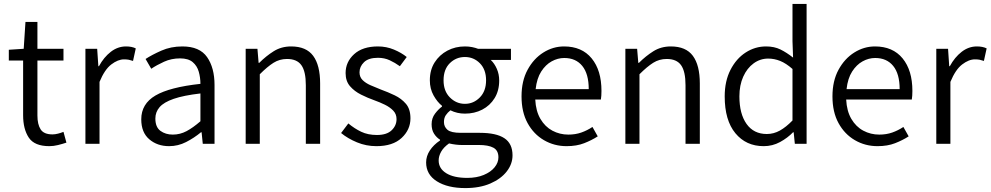

<svg xmlns="http://www.w3.org/2000/svg" viewBox="-20 -734 5056 980"><path d="M232 12Q156 12 127 -31.5Q98 -75 98 -146V-425H25V-480L101 -485L110 -622H171V-485H304V-425H171V-144Q171 -99 187.5 -73.5Q204 -48 248 -48Q261 -48 276.5 -52Q292 -56 304 -61L319 -6Q298 1 275.5 6.5Q253 12 232 12Z M416 0V-485H476L482 -396H485Q510 -442 545.5 -469.5Q581 -497 623 -497Q653 -497 673 -487L659 -423Q647 -427 637.5 -429Q628 -431 613 -431Q582 -431 548 -405Q514 -379 488 -316V0Z M843 12Q783 12 742 -23Q701 -58 701 -125Q701 -204 773.5 -246.5Q846 -289 1003 -306Q1003 -338 994.5 -368Q986 -398 963.5 -417Q941 -436 899 -436Q855 -436 817.5 -419Q780 -402 752 -383L723 -433Q755 -454 803.5 -475.5Q852 -497 911 -497Q999 -497 1037 -442.5Q1075 -388 1075 -300V0H1015L1009 -59H1006Q971 -30 930 -9Q889 12 843 12ZM862 -47Q899 -47 932 -64.5Q965 -82 1003 -115V-257Q917 -247 866.5 -229.5Q816 -212 794.5 -187Q773 -162 773 -129Q773 -85 799 -66Q825 -47 862 -47Z M1234 0V-485H1294L1300 -413H1303Q1338 -448 1377 -472.5Q1416 -497 1466 -497Q1543 -497 1578.5 -449Q1614 -401 1614 -308V0H1541V-299Q1541 -369 1518.5 -401Q1496 -433 1445 -433Q1407 -433 1376 -413.5Q1345 -394 1306 -355V0Z M1901 12Q1849 12 1802 -7.5Q1755 -27 1721 -55L1758 -104Q1789 -78 1823.5 -61.5Q1858 -45 1904 -45Q1954 -45 1979 -69Q2004 -93 2004 -126Q2004 -152 1987 -169.5Q1970 -187 1944.5 -199.5Q1919 -212 1891 -222Q1857 -234 1823 -251Q1789 -268 1766.5 -294Q1744 -320 1744 -361Q1744 -418 1787.5 -457.5Q1831 -497 1909 -497Q1952 -497 1990.5 -481Q2029 -465 2056 -443L2021 -396Q1996 -414 1969 -426.5Q1942 -439 1909 -439Q1861 -439 1838 -416.5Q1815 -394 1815 -365Q1815 -341 1830.5 -325.5Q1846 -310 1871 -299Q1896 -288 1924 -277Q1960 -264 1994.5 -247.5Q2029 -231 2052 -204Q2075 -177 2075 -130Q2075 -72 2030 -30Q1985 12 1901 12Z M2355 226Q2265 226 2210 191.5Q2155 157 2155 95Q2155 63 2174 34Q2193 5 2226 -17V-21Q2208 -32 2195.5 -51.5Q2183 -71 2183 -100Q2183 -131 2200.5 -154Q2218 -177 2236 -190V-194Q2212 -213 2193 -247Q2174 -281 2174 -324Q2174 -377 2198.5 -415.5Q2223 -454 2263.5 -475.5Q2304 -497 2353 -497Q2373 -497 2390 -493.5Q2407 -490 2420 -485H2588V-428H2485Q2504 -410 2516 -382.5Q2528 -355 2528 -323Q2528 -271 2504.5 -233Q2481 -195 2441.5 -174.5Q2402 -154 2353 -154Q2313 -154 2279 -171Q2265 -160 2255.5 -146Q2246 -132 2246 -111Q2246 -87 2264 -71.5Q2282 -56 2332 -56H2429Q2513 -56 2554.5 -28.5Q2596 -1 2596 59Q2596 103 2566.5 141Q2537 179 2483 202.5Q2429 226 2355 226ZM2353 -204Q2397 -204 2429 -236.5Q2461 -269 2461 -324Q2461 -379 2429.5 -411Q2398 -443 2353 -443Q2308 -443 2276 -411.5Q2244 -380 2244 -324Q2244 -269 2276.5 -236.5Q2309 -204 2353 -204ZM2365 174Q2413 174 2449 159Q2485 144 2504.5 120Q2524 96 2524 69Q2524 34 2498.5 20Q2473 6 2423 6H2334Q2322 6 2305.5 4Q2289 2 2272 -2Q2244 18 2231.5 40.5Q2219 63 2219 85Q2219 126 2257.5 150Q2296 174 2365 174Z M2872 12Q2809 12 2756.5 -18.5Q2704 -49 2673 -105.5Q2642 -162 2642 -242Q2642 -321 2673 -378Q2704 -435 2753.5 -466Q2803 -497 2859 -497Q2950 -497 3000 -436Q3050 -375 3050 -270Q3050 -244 3047 -226H2712Q2715 -167 2738.5 -127Q2762 -87 2799.5 -67Q2837 -47 2881 -47Q2917 -47 2947 -57.5Q2977 -68 3004 -86L3031 -38Q3000 -18 2961.5 -3Q2923 12 2872 12ZM2860 -438Q2827 -438 2796 -421Q2765 -404 2742.5 -369Q2720 -334 2714 -279H2985Q2985 -357 2952 -397.5Q2919 -438 2860 -438Z M3172 0V-485H3232L3238 -413H3241Q3276 -448 3315 -472.5Q3354 -497 3404 -497Q3481 -497 3516.5 -449Q3552 -401 3552 -308V0H3479V-299Q3479 -369 3456.5 -401Q3434 -433 3383 -433Q3345 -433 3314 -413.5Q3283 -394 3244 -355V0Z M3878 12Q3788 12 3733.5 -54Q3679 -120 3679 -242Q3679 -320 3708.5 -377.5Q3738 -435 3786 -466Q3834 -497 3890 -497Q3932 -497 3963.5 -481.5Q3995 -466 4028 -440L4025 -524V-714H4097V0H4037L4031 -59H4028Q4000 -30 3961.5 -9Q3923 12 3878 12ZM3894 -50Q3929 -50 3960.5 -67.5Q3992 -85 4025 -119V-382Q3992 -411 3962 -423Q3932 -435 3901 -435Q3860 -435 3826.5 -410.5Q3793 -386 3773.5 -342.5Q3754 -299 3754 -242Q3754 -153 3790.5 -101.5Q3827 -50 3894 -50Z M4459 12Q4396 12 4343.5 -18.5Q4291 -49 4260 -105.5Q4229 -162 4229 -242Q4229 -321 4260 -378Q4291 -435 4340.5 -466Q4390 -497 4446 -497Q4537 -497 4587 -436Q4637 -375 4637 -270Q4637 -244 4634 -226H4299Q4302 -167 4325.5 -127Q4349 -87 4386.5 -67Q4424 -47 4468 -47Q4504 -47 4534 -57.5Q4564 -68 4591 -86L4618 -38Q4587 -18 4548.5 -3Q4510 12 4459 12ZM4447 -438Q4414 -438 4383 -421Q4352 -404 4329.5 -369Q4307 -334 4301 -279H4572Q4572 -357 4539 -397.5Q4506 -438 4447 -438Z M4759 0V-485H4819L4825 -396H4828Q4853 -442 4888.5 -469.5Q4924 -497 4966 -497Q4996 -497 5016 -487L5002 -423Q4990 -427 4980.5 -429Q4971 -431 4956 -431Q4925 -431 4891 -405Q4857 -379 4831 -316V0Z"/></svg>

Font: Assistant
Style: Regular
Weight: 400
Designer: Hebrew By Ben Nathan, Latin by Paul Hunt
Version: Version 3.000